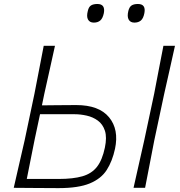

<svg xmlns="http://www.w3.org/2000/svg" viewBox="-20 -943 902 964"><path d="M274 1.5Q207 1.5 153 0.8Q99 0 49 0Q62.5 -59.5 75.5 -115.8Q88.5 -172 103.5 -237.5L153 -472.5Q166 -540 177 -596.5Q188 -653 199.5 -713H256Q242.5 -652.5 230.2 -596.2Q218 -540 202.5 -472L190.5 -414Q220 -414.5 263.8 -414.8Q307.5 -415 362.5 -415.5Q477 -415.5 527.5 -354.2Q578 -293 557.5 -196Q544 -133.5 515.8 -89.5Q487.5 -45.5 430.5 -22Q373.5 1.5 274 1.5ZM114.5 -44.5H275Q347.5 -44.5 394 -58Q440.5 -71.5 467 -105.5Q493.5 -139.5 506.5 -201.5Q517.5 -253.5 506.8 -286.5Q496 -319.5 471.2 -337.5Q446.5 -355.5 415.2 -362.5Q384 -369.5 354.5 -369.5H181L154.5 -245Q143.5 -190 134 -142.5Q124.5 -95 114.5 -44.5ZM650.5 0Q664 -61 676.8 -116.8Q689.5 -172.5 704 -237.5L754 -472Q766.5 -539 777.8 -596.2Q789 -653.5 800.5 -713H858.5Q845 -652 832.5 -596.2Q820 -540.5 804.5 -472L754.5 -237.5Q741.5 -169.5 730.8 -114.8Q720 -60 708.5 0ZM655 -829.5Q634.5 -829.5 626 -844.8Q617.5 -860 624.5 -888.5Q629.5 -908.5 641 -915.8Q652.5 -923 672.5 -923Q713.5 -923 705 -877.5Q700 -851 687.5 -840.2Q675 -829.5 655 -829.5ZM451 -829.5Q430.5 -829.5 422 -844.8Q413.5 -860 421 -888.5Q425.5 -908.5 437.2 -915.8Q449 -923 469 -923Q509.5 -923 501.5 -877.5Q496 -851 483.5 -840.2Q471 -829.5 451 -829.5Z"/></svg>

Font: Commissioner Loud ExtraLight
Style: Italic
Weight: 200
Italic angle: -12°
Designer: Kostas Bartsokas
Foundry: Kostas Bartsokas
Version: Version 1.000; ttfautohint (v1.8.3)